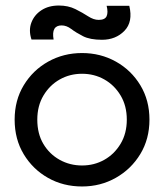

<svg xmlns="http://www.w3.org/2000/svg" viewBox="-20 -669 594 695"><path d="M277 6Q209 6 154 -25Q99 -56 66 -110.5Q33 -165 33 -236Q33 -306 66 -360.5Q99 -415 154.5 -446Q210 -477 277 -477Q344 -477 399.5 -446Q455 -415 488 -360.5Q521 -306 521 -236Q521 -166 488 -111.5Q455 -57 399.5 -25.5Q344 6 277 6ZM277 -70Q321 -70 357.5 -90.5Q394 -111 416.5 -148.5Q439 -186 439 -236Q439 -286 416.5 -323.5Q394 -361 357.5 -381.5Q321 -402 277 -402Q233 -402 196.5 -381.5Q160 -361 137.5 -323.5Q115 -286 115 -236Q115 -185 137 -148Q159 -111 196 -90.5Q233 -70 277 -70ZM203 -577Q165 -577 174 -526H94Q83 -559 93.5 -587Q104 -615 130 -632Q156 -649 193 -649Q227 -649 253 -636Q279 -623 299 -610Q319 -597 337 -597Q360 -597 366 -610.5Q372 -624 366 -648H448Q462 -590 430.5 -557.5Q399 -525 349 -525Q306 -525 280.5 -538Q255 -551 238 -564Q221 -577 203 -577Z"/></svg>

Font: Lil Grotesk Medium
Style: Regular
Weight: 500
Designer: Bastien Sozeau
Foundry: NBR — Bastien Sozeau
Version: Version 3.003; ttfautohint (v1.8.4.7-5d5b);gftools[0.9.33]